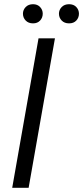

<svg xmlns="http://www.w3.org/2000/svg" viewBox="-20 -892 395 912"><path d="M38 0 163 -710H241L116 0ZM308 -781Q286 -781 273 -794.5Q260 -808 260 -827Q260 -845 273 -858.5Q286 -872 308 -872Q330 -872 342.5 -858.5Q355 -845 355 -827Q355 -808 342.5 -794.5Q330 -781 308 -781ZM137 -781Q115 -781 102 -794.5Q89 -808 89 -827Q89 -845 102 -858.5Q115 -872 137 -872Q158 -872 170.5 -858.5Q183 -845 183 -827Q183 -808 170.5 -794.5Q158 -781 137 -781Z"/></svg>

Font: Livvic
Style: Italic
Weight: 400
Italic angle: -10°
Designer: Jacques Le Bailly, Baron von Fonthausen
Version: Version 1.001; ttfautohint (v1.8.2)